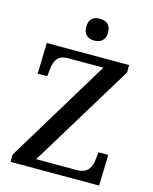

<svg xmlns="http://www.w3.org/2000/svg" viewBox="-134 -1016 881 1104"><g transform="rotate(15 306.5 -464.0)"><path d="M322 -798C357 -798 387 -816 387 -863C387 -911 357 -928 322 -928C285 -928 257 -911 257 -863C257 -816 285 -798 322 -798ZM38 0H565L570 -184H512L507 -140C502 -94 484 -53 418 -53H176L552 -670V-714H62L57 -530H114L119 -576C124 -623 141 -661 201 -661H413L38 -43Z"/></g></svg>

Font: Noto Serif Telugu Medium
Style: Regular
Weight: 500
Designer: Jelle Bosma - Monotype Design Team
Foundry: Monotype Imaging Inc.
Version: Version 2.005